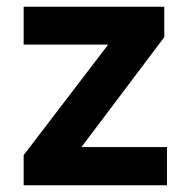

<svg xmlns="http://www.w3.org/2000/svg" viewBox="-20 -548 562 568"><path d="M50 0V-89L300 -416H50V-528H466V-438L221 -113H474V0Z"/></svg>

Font: Lexend SemiBold
Style: Regular
Weight: 600
Designer: Bonnie Shaver-Troup, Thomas Jockin
Foundry: Lexend
Version: Version 1.005; ttfautohint (v1.8.3)